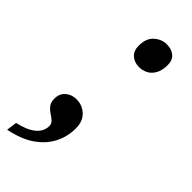

<svg xmlns="http://www.w3.org/2000/svg" viewBox="-235 -577 761 761"><g transform="rotate(45 145.5 -196.5)"><path d="M-3 103Q47 92 73 70.5Q99 49 99 19Q99 5 89.5 -3.5Q80 -12 67.5 -20Q55 -28 45.5 -40Q36 -52 36 -72Q36 -101 55 -117Q74 -133 100 -133Q133 -133 156.5 -111Q180 -89 180 -49Q180 -3 159.5 37Q139 77 97.5 105.5Q56 134 -9 147ZM185 -398Q158 -398 141 -413.5Q124 -429 124 -457Q124 -499 147.5 -519.5Q171 -540 199 -540Q226 -540 243 -526Q260 -512 260 -484Q260 -454 249 -434.5Q238 -415 221 -406.5Q204 -398 185 -398Z"/></g></svg>

Font: ET Text
Style: Italic
Weight: 470
Italic angle: -12°
Designer: Monotype Design Team
Foundry: Monotype Imaging Inc.
Version: Version 2.009